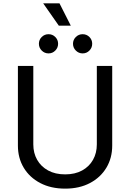

<svg xmlns="http://www.w3.org/2000/svg" viewBox="-20 -1125 784 1157"><path d="M372.6 11.7Q286.6 11.7 222.4 -22Q158.2 -55.7 123 -114.3Q87.9 -172.9 87.9 -247.6V-727.5H180.7V-254.9Q180.7 -202.6 203.9 -161.9Q227.1 -121.1 270 -97.7Q313 -74.2 372.6 -74.2Q432.1 -74.2 474.9 -97.7Q517.6 -121.1 540.5 -161.9Q563.5 -202.6 563.5 -254.9V-727.5H656.2V-247.6Q656.2 -172.9 621.1 -114.3Q585.9 -55.7 522.2 -22Q458.5 11.7 372.6 11.7ZM478 -803.2Q454.1 -803.2 437 -820.3Q419.9 -837.4 419.9 -861.3Q419.9 -885.3 437 -902.1Q454.1 -918.9 478 -918.9Q502 -918.9 518.8 -902.1Q535.6 -885.3 535.6 -861.3Q535.6 -837.4 518.8 -820.3Q502 -803.2 478 -803.2ZM272.5 -803.2Q248.5 -803.2 231.4 -820.3Q214.4 -837.4 214.4 -861.3Q214.4 -885.3 231.4 -902.1Q248.5 -918.9 272.5 -918.9Q296.4 -918.9 313.2 -902.1Q330.1 -885.3 330.1 -861.3Q330.1 -837.4 313.2 -820.3Q296.4 -803.2 272.5 -803.2ZM334.5 -970.2 240.2 -1105H338.4L406.7 -970.2Z"/></svg>

Font: Inter Variable
Style: Regular
Weight: 400
Designer: Rasmus Andersson
Foundry: rsms
Version: Version 4.001;git-9221beed3